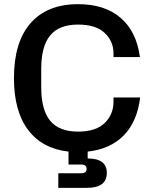

<svg xmlns="http://www.w3.org/2000/svg" viewBox="-20 -720 738 922"><path d="M260 112H369Q396 112 396 91Q396 70 369 70H309V8Q183 -6 115 -96Q47 -186 47 -345Q47 -518 127 -609Q207 -700 355 -700Q482 -700 558.5 -635Q635 -570 652 -446H525V-464Q525 -522 482.5 -562Q440 -602 355 -602Q264 -602 221 -550Q178 -498 178 -389V-301Q178 -192 221 -140Q264 -88 355 -88Q440 -88 482.5 -129Q525 -170 525 -232V-252H653Q639 -136 574.5 -70Q510 -4 401 8V41Q493 41 493 110Q493 182 398 182H260Z"/></svg>

Font: Mozilla Text BETA SemiBold
Style: Regular
Weight: 600
Designer: Studio DRAMA
Foundry: Studio DRAMA
Version: Version 0.100